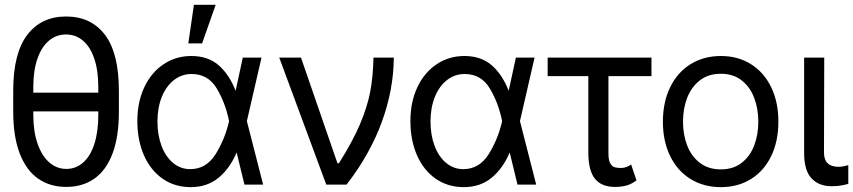

<svg xmlns="http://www.w3.org/2000/svg" viewBox="-20 -771 3563 802"><path d="M256.8 9.8Q189 9.8 139.4 -24.7Q89.8 -59.1 62.5 -129.6Q35.2 -200.2 35.2 -305.7V-391.6Q35.2 -548.3 93.8 -625.2Q152.3 -702.1 255.9 -702.1Q360.4 -702.1 418.5 -625.5Q476.6 -548.8 476.6 -391.6V-305.7Q476.6 -199.7 450 -129.4Q423.3 -59.1 374 -24.7Q324.7 9.8 256.8 9.8ZM255.9 -627Q215.3 -627 184.6 -601.3Q153.8 -575.7 136.5 -526.1Q119.1 -476.6 119.1 -407.2V-383.8H390.6V-407.2Q390.6 -476.6 373.8 -526.1Q356.9 -575.7 326.4 -601.3Q295.9 -627 255.9 -627ZM256.8 -65.4Q297.4 -65.4 327.6 -92.3Q357.9 -119.1 374.3 -170.2Q390.6 -221.2 390.6 -291V-305.7H119.1V-291Q119.1 -221.7 137 -170.7Q154.8 -119.6 186 -92.5Q217.3 -65.4 256.8 -65.4Z M553.7 -265.6Q553.7 -344.2 582.5 -406Q611.3 -467.8 662.8 -502.4Q714.4 -537.1 779.3 -537.1Q848.1 -537.1 892.6 -499Q937 -460.9 963.9 -392.6H964.4L994.1 -530.3H1072.3L1011.2 -265.1L1079.1 0H1001L968.8 -132.8H967.8Q939.5 -66.4 892.1 -27.8Q844.7 10.7 776.4 10.7Q710 10.7 659.4 -24.4Q608.9 -59.6 581.3 -122.3Q553.7 -185.1 553.7 -265.6ZM774.4 -64.5Q841.3 -64.5 880.4 -126.7Q919.4 -189 936.5 -263.7L937 -265.1L936.5 -266.6Q921.4 -341.3 885.3 -401.6Q849.1 -461.9 780.3 -461.9Q739.3 -461.9 706.8 -436.8Q674.3 -411.6 656 -366.5Q637.7 -321.3 637.7 -263.7Q637.7 -207 654.8 -161.6Q671.9 -116.2 703.1 -90.3Q734.4 -64.5 774.4 -64.5ZM790 -751H880.9L824.2 -589.8H766.6Z M1146.5 -530.3H1237.3L1389.6 -88.9H1395.5Q1452.6 -179.2 1483.4 -251.5Q1514.2 -323.7 1526.4 -387.9Q1538.6 -452.1 1540 -530.3H1625Q1624 -395.5 1574.5 -260.5Q1524.9 -125.5 1427.7 0H1342.8Z M1694.3 -265.6Q1694.3 -344.2 1723.1 -406Q1752 -467.8 1803.5 -502.4Q1855 -537.1 1919.9 -537.1Q1988.8 -537.1 2033.2 -499Q2077.6 -460.9 2104.5 -392.6H2105L2134.8 -530.3H2212.9L2151.9 -265.1L2219.7 0H2141.6L2109.4 -132.8H2108.4Q2080.1 -66.4 2032.7 -27.8Q1985.4 10.7 1917 10.7Q1850.6 10.7 1800 -24.4Q1749.5 -59.6 1721.9 -122.3Q1694.3 -185.1 1694.3 -265.6ZM1915 -64.5Q1981.9 -64.5 2021 -126.7Q2060.1 -189 2077.1 -263.7L2077.6 -265.1L2077.1 -266.6Q2062 -341.3 2025.9 -401.6Q1989.7 -461.9 1920.9 -461.9Q1879.9 -461.9 1847.4 -436.8Q1814.9 -411.6 1796.6 -366.5Q1778.3 -321.3 1778.3 -263.7Q1778.3 -207 1795.4 -161.6Q1812.5 -116.2 1843.8 -90.3Q1875 -64.5 1915 -64.5Z M2701.2 -453.1H2521.5V-129.9Q2521.5 -102.1 2529.3 -88.6Q2537.1 -75.2 2547.9 -72.3Q2558.6 -69.3 2574.2 -69.3Q2585.9 -69.3 2597.4 -73.7Q2608.9 -78.1 2616.2 -84L2638.7 -17.6Q2617.2 -1.5 2595.9 4.2Q2574.7 9.8 2548.8 9.8Q2492.7 9.8 2465.1 -24.4Q2437.5 -58.6 2437.5 -133.8V-453.1H2267.6V-530.3H2701.2Z M2749 -262.7Q2749 -344.2 2779.3 -406.5Q2809.6 -468.8 2864.5 -502.9Q2919.4 -537.1 2991.2 -537.1Q3062.5 -537.1 3116.9 -502.9Q3171.4 -468.8 3201.4 -406.5Q3231.4 -344.2 3231.4 -262.7Q3231.4 -181.2 3201.4 -119.1Q3171.4 -57.1 3116.9 -23.2Q3062.5 10.7 2991.2 10.7Q2919.4 10.7 2864.5 -23.2Q2809.6 -57.1 2779.3 -119.1Q2749 -181.2 2749 -262.7ZM3147.5 -262.7Q3147.5 -317.4 3130.1 -362.8Q3112.8 -408.2 3077.6 -435.5Q3042.5 -462.9 2991.2 -462.9Q2939 -462.9 2903.6 -435.5Q2868.2 -408.2 2850.6 -362.8Q2833 -317.4 2833 -262.7Q2833 -208 2850.6 -162.8Q2868.2 -117.7 2903.6 -90.6Q2939 -63.5 2991.2 -63.5Q3042.5 -63.5 3077.6 -90.6Q3112.8 -117.7 3130.1 -162.8Q3147.5 -208 3147.5 -262.7Z M3422.9 -530.3 3421.9 -132.8Q3421.9 -74.2 3483.4 -74.2Q3499.5 -74.2 3523.4 -81.1V-2.9Q3507.3 1.5 3491.2 4.2Q3475.1 6.8 3453.1 6.8Q3400.4 6.8 3369.6 -26.1Q3338.9 -59.1 3338.9 -131.8V-530.3Z"/></svg>

Font: Pretendard GOV
Style: Regular
Weight: 400
Designer: Base glyphs from Inter by Rasmus Andersson; Hangeul glyphs from Noto Sans CJK(Source Han Sans) by Jang Soo-young and Kan
Foundry: Kil Hyung-jin
Version: Version 1.309